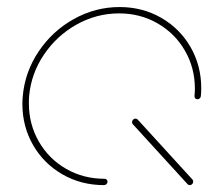

<svg xmlns="http://www.w3.org/2000/svg" viewBox="-20 -539 606 559"><path d="M542.6 -10.4Q542.6 -6.3 539.6 -3.1Q536.7 0 532.6 0Q528.9 0 526.3 -2.6L366.3 -177.8Q364.4 -180.4 364.4 -183Q364.4 -187.4 367.4 -190.6Q370.4 -193.7 374.4 -193.7Q377.4 -193.7 380.7 -191.1L540.7 -15.9Q542.6 -13.3 542.6 -10.4ZM293 -10Q293 -5.9 290 -3Q287 0 283 0Q216.3 0 161.9 -31.3Q107.4 -62.6 76.3 -116.7Q45.2 -170.7 45.2 -236.3Q45.2 -247.8 46.3 -259.3Q52.6 -329.6 92.6 -389.3Q132.6 -448.9 195.2 -483.7Q257.8 -518.5 328.1 -518.5Q394.8 -518.5 449.3 -487.2Q503.7 -455.9 534.8 -401.9Q565.9 -347.8 565.9 -282.2Q565.9 -271.1 564.8 -259.3Q564.4 -255.6 561.7 -252.8Q558.9 -250 554.8 -250Q551.1 -250 548.5 -252.6Q545.9 -255.2 546.3 -259.3Q547.4 -270.4 547.4 -280.7Q547.4 -341.5 518.3 -391.7Q489.3 -441.9 438.9 -470.9Q388.5 -500 326.7 -500Q261.1 -500 203.1 -467.6Q145.2 -435.2 108 -380Q70.7 -324.8 64.8 -259.3Q64.1 -252.2 64.1 -238.1Q64.1 -177.4 93 -127Q121.9 -76.7 172.2 -47.6Q222.6 -18.5 284.4 -18.5Q288.1 -18.5 290.6 -16.1Q293 -13.7 293 -10Z"/></svg>

Font: 26F Galaxy Sans Hairline
Style: Italic
Weight: 50
Italic angle: -5°
Designer: C₂₉H₂₅N₃O₅
Version: Version 1.200